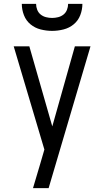

<svg xmlns="http://www.w3.org/2000/svg" viewBox="-20 -975 540 995"><path d="M151 0Q160 -30 169 -60.5Q178 -91 187 -121L210 -200L51 -735H132L251 -320L368 -735H449L232 0ZM250 -815Q220 -815 190.5 -822.5Q161 -830 138 -849Q115 -868 104 -896.5Q93 -925 93 -955H167Q167 -939 173 -924Q179 -909 191 -899.5Q203 -890 218.5 -886Q234 -882 250 -882Q266 -882 281.5 -886Q297 -890 309 -899.5Q321 -909 327 -924Q333 -939 333 -955H407Q407 -925 396 -896.5Q385 -868 362 -849Q339 -830 309.5 -822.5Q280 -815 250 -815Z"/></svg>

Font: Iosevka www.saffi
Style: Regular
Weight: 400
Monospace: yes
Designer: Belleve Invis
Foundry: Belleve Invis
Version: Version 22.0.2; ttfautohint (v1.8.3)